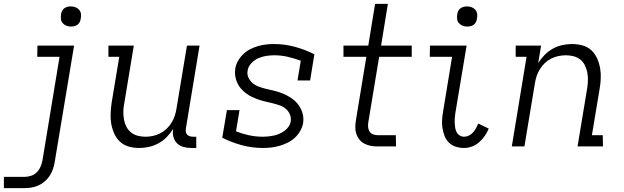

<svg xmlns="http://www.w3.org/2000/svg" viewBox="-47 -755 3217 990"><path d="M-27 215V157H79Q96 157 113 151.5Q130 146 142.5 133.5Q155 121 162 104.5Q169 88 172 72L260 -462H145L146 -520H335L235 81Q232 99 226 117Q220 135 209.5 151Q199 167 184 180Q169 193 151.5 201Q134 209 115.5 212Q97 215 79 215ZM319 -618Q306 -618 295 -622.5Q284 -627 276 -636Q268 -645 267 -657.5Q266 -670 268 -683Q269 -691 273.5 -699.5Q278 -708 285.5 -713Q293 -718 301.5 -720Q310 -722 318 -722Q331 -722 342.5 -717.5Q354 -713 361.5 -704Q369 -695 370.5 -682.5Q372 -670 369 -657Q368 -649 363.5 -640.5Q359 -632 352 -627Q345 -622 336 -620Q327 -618 319 -618Z M671 8Q642 8 616 0.5Q590 -7 571.5 -24.5Q553 -42 542 -66.5Q531 -91 526.5 -117.5Q522 -144 523.5 -172Q525 -200 529 -228L568 -462H512V-520H643L593 -218Q589 -198 589 -177.5Q589 -157 592.5 -137.5Q596 -118 605 -101Q614 -84 629 -72Q644 -60 663.5 -55Q683 -50 703 -50Q722 -50 741 -54Q760 -58 778 -67Q796 -76 811 -90Q826 -104 837 -121.5Q848 -139 854 -157.5Q860 -176 863 -195L917 -520H982L912 -96Q910 -86 911 -77Q912 -68 917.5 -61.5Q923 -55 931.5 -52.5Q940 -50 949 -50H965V8H939Q918 8 898.5 2.5Q879 -3 865.5 -16.5Q852 -30 847 -50Q842 -70 846 -91Q832 -68 813 -48.5Q794 -29 770 -16Q746 -3 720.5 2.5Q695 8 671 8Z M1309 8Q1252 8 1199 -6.5Q1146 -21 1099 -45L1123 -187H1188L1170 -78Q1202 -65 1237 -57.5Q1272 -50 1309 -50Q1323 -50 1337 -51.5Q1351 -53 1365 -56Q1379 -59 1393 -65Q1407 -71 1419.5 -80Q1432 -89 1441 -102Q1450 -115 1452 -129Q1455 -148 1447.5 -165.5Q1440 -183 1426 -194.5Q1412 -206 1394.5 -212Q1377 -218 1359 -222.5Q1341 -227 1323 -231Q1305 -235 1287.5 -241Q1270 -247 1253 -255Q1236 -263 1222 -273.5Q1208 -284 1196 -297.5Q1184 -311 1176.5 -327.5Q1169 -344 1166 -362.5Q1163 -381 1166 -401Q1169 -421 1180 -440.5Q1191 -460 1207 -475.5Q1223 -491 1242.5 -501Q1262 -511 1282.5 -517Q1303 -523 1323.5 -525.5Q1344 -528 1365 -528Q1421 -528 1474 -513.5Q1527 -499 1574 -475L1552 -340H1487L1504 -442Q1471 -454 1437 -462Q1403 -470 1366 -470Q1346 -470 1324.5 -466.5Q1303 -463 1284 -454.5Q1265 -446 1249 -429Q1233 -412 1230 -392Q1226 -372 1234 -355Q1242 -338 1255.5 -326.5Q1269 -315 1286.5 -308.5Q1304 -302 1322 -297.5Q1340 -293 1358.5 -289Q1377 -285 1394.5 -279Q1412 -273 1428 -265Q1444 -257 1459 -246.5Q1474 -236 1485.5 -222.5Q1497 -209 1505 -192.5Q1513 -176 1516 -157.5Q1519 -139 1516 -120Q1512 -99 1500.5 -79Q1489 -59 1472.5 -44Q1456 -29 1435.5 -19Q1415 -9 1394 -3Q1373 3 1351.5 5.5Q1330 8 1309 8Z M1900 0Q1882 0 1865 -3Q1848 -6 1832.5 -14Q1817 -22 1806.5 -35Q1796 -48 1790.5 -64Q1785 -80 1785 -98Q1785 -116 1788 -134L1842 -462H1724V-520H1852L1887 -735H1953L1918 -520H2076V-462H1908L1852 -124Q1850 -112 1851 -99.5Q1852 -87 1858.5 -77Q1865 -67 1876 -62.5Q1887 -58 1900 -58H1994L1995 0Z M2346 8Q2324 8 2303.5 1.5Q2283 -5 2268 -19.5Q2253 -34 2245.5 -53.5Q2238 -73 2234.5 -94.5Q2231 -116 2232.5 -138Q2234 -160 2238 -182L2284 -462H2169L2170 -520H2359L2301 -173Q2299 -160 2298 -147Q2297 -134 2297.5 -121.5Q2298 -109 2300 -96.5Q2302 -84 2307.5 -73.5Q2313 -63 2323.5 -56.5Q2334 -50 2346 -50Q2359 -50 2371 -56Q2383 -62 2392 -72Q2401 -82 2407.5 -94Q2414 -106 2419 -118L2473 -92Q2465 -72 2452.5 -54Q2440 -36 2423.5 -21.5Q2407 -7 2386.5 0.5Q2366 8 2346 8ZM2362 -618Q2349 -618 2338 -622.5Q2327 -627 2319 -636Q2311 -645 2310 -657.5Q2309 -670 2311 -683Q2312 -691 2316.5 -699.5Q2321 -708 2328.5 -713Q2336 -718 2344.5 -720Q2353 -722 2361 -722Q2374 -722 2385.5 -717.5Q2397 -713 2404.5 -704Q2412 -695 2413.5 -682.5Q2415 -670 2412 -657Q2411 -649 2406.5 -640.5Q2402 -632 2395 -627Q2388 -622 2379 -620Q2370 -618 2362 -618Z M2592 0 2668 -462H2612V-520H2743L2728 -429Q2742 -452 2761 -471.5Q2780 -491 2803.5 -504Q2827 -517 2852.5 -522.5Q2878 -528 2902 -528Q2931 -528 2957.5 -520.5Q2984 -513 3002.5 -495.5Q3021 -478 3032 -453.5Q3043 -429 3047.5 -402.5Q3052 -376 3050.5 -348Q3049 -320 3044 -292L3005 -58H3061L3062 0H2931L2981 -302Q2984 -322 2984.5 -342.5Q2985 -363 2981 -382.5Q2977 -402 2968.5 -419Q2960 -436 2945 -448Q2930 -460 2910.5 -465Q2891 -470 2871 -470Q2852 -470 2832.5 -466Q2813 -462 2795 -453Q2777 -444 2762.5 -430Q2748 -416 2737 -398.5Q2726 -381 2720 -362.5Q2714 -344 2711 -325L2657 0Z"/></svg>

Font: Iosevka Etoile Light
Style: Italic
Weight: 300
Italic angle: -9°
Designer: Belleve Invis
Foundry: Belleve Invis
Version: Version 22.1.2; ttfautohint (v1.8.4)